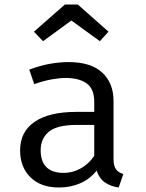

<svg xmlns="http://www.w3.org/2000/svg" viewBox="-20 -830 655 862"><path d="M489.7 -117.9Q489.7 -85.1 500.5 -70.3Q511.3 -55.4 533.8 -48.7L512.8 11.8Q477.9 7.2 451.8 -10.5Q425.6 -28.2 413.8 -64.1Q384.6 -26.7 340.8 -7.4Q296.9 11.8 244.6 11.8Q163.6 11.8 116.9 -33.8Q70.3 -79.5 70.3 -154.9Q70.3 -238.5 135.4 -283.1Q200.5 -327.7 323.6 -327.7H403.1V-372.8Q403.1 -431.3 369 -455.6Q334.9 -480 274.4 -480Q247.7 -480 211.8 -473.6Q175.9 -467.2 133.8 -452.3L111.3 -517.4Q160.5 -535.9 204.4 -543.6Q248.2 -551.3 287.7 -551.3Q388.2 -551.3 439 -504.1Q489.7 -456.9 489.7 -376.9ZM266.7 -53.8Q306.7 -53.8 342.8 -74.1Q379 -94.4 403.1 -130.3V-269.2H325.1Q235.9 -269.2 199.2 -238.5Q162.6 -207.7 162.6 -155.9Q162.6 -53.8 266.7 -53.8ZM173.3 -645.1 132.3 -687.7 271.3 -809.7H329.2L467.2 -687.7L428.2 -645.1L300.5 -737.9Z"/></svg>

Font: FiraCode Nerd Font
Style: Regular
Weight: 400
Designer: Carrois Corporate, Edenspiekermann AG, Nikita Prokopov
Foundry: Carrois Corporate, Edenspiekermann AG, Nikita Prokopov
Version: Version 6.002;Nerd Fonts 3.4.0